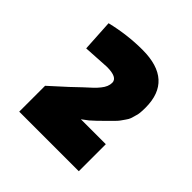

<svg xmlns="http://www.w3.org/2000/svg" viewBox="-119 -767 588 588"><g transform="rotate(45 175.0 -473.5)"><path d="M301 -273H43V-385L98 -435Q110 -447 127.5 -463Q145 -479 152.5 -486Q160 -493 168 -503Q182 -520 182 -537Q182 -560 136 -560L51 -555L45 -658Q111 -674 176 -674Q308 -674 308 -555Q308 -528 304 -518L299 -501Q297 -495 290.5 -486Q284 -477 281 -472.5Q278 -468 268 -458Q268 -458 252 -442Q227 -417 213 -405L193 -390H301Z"/></g></svg>

Font: Titillium Web
Style: Black
Weight: 900
Version: Version 1.001;PS 35.000;hotconv 1.0.70;makeotf.lib2.5.55311